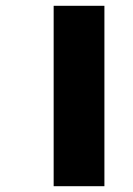

<svg xmlns="http://www.w3.org/2000/svg" viewBox="-20 -642 459 662"><path d="M165 0V-622H340V0Z"/></svg>

Font: Noto Sans Bengali UI Black
Style: Regular
Weight: 900
Designer: Jelle Bosma - Monotype Design Team
Foundry: Monotype Imaging Inc.
Version: Version 2.003; ttfautohint (v1.8.4.7-5d5b)